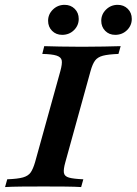

<svg xmlns="http://www.w3.org/2000/svg" viewBox="-37 -758 554 778"><path d="M-16.5 0 -7.7 -31.5Q35 -33.1 56.2 -39.1Q77.5 -45.2 87.3 -59.3Q97.1 -73.4 105.1 -100.8L207.6 -470.2Q215.6 -499.2 213.2 -512.9Q210.8 -526.6 192.2 -532.7Q173.6 -538.7 134.3 -539.5L142.3 -571Q166.9 -570.2 205.9 -569.4Q244.9 -568.5 294.7 -568.5Q343.2 -568.5 383.6 -569.4Q424 -570.2 451.9 -571L443 -539.5Q401.7 -537.9 380.2 -532.3Q358.7 -526.6 348.3 -512.7Q337.8 -498.8 329.8 -469.7L227.8 -100.8Q219.7 -72.2 221.9 -57.9Q224.1 -43.5 242.7 -38.3Q261.3 -33.1 300.6 -31.5L291.8 0Q268 -1.6 228.4 -2Q188.9 -2.4 139.8 -2.4Q88.8 -2.4 48.8 -2Q8.8 -1.6 -16.5 0ZM214.8 -616.8Q190.2 -616.8 174 -633.1Q157.9 -649.4 157.9 -673.8Q157.9 -700.4 177.5 -719.4Q197 -738.4 224.8 -738.4Q249.4 -738.4 265.7 -722.3Q282 -706.2 282 -681.4Q282 -654.8 262.7 -635.8Q243.4 -616.8 214.8 -616.8ZM429.7 -616.8Q405.1 -616.8 389.2 -633.1Q373.3 -649.4 373.3 -673.8Q373.3 -700.4 392.9 -719.4Q412.4 -738.4 439.8 -738.4Q464.4 -738.4 480.7 -722.3Q497 -706.2 497 -681.4Q497 -654.8 477.7 -635.8Q458.3 -616.8 429.7 -616.8Z"/></svg>

Font: Playfair 5pt SemiExpanded Light 12pt
Style: Italic
Weight: 300
Italic angle: -15.6°
Version: Version 2.000;gftools[0.9.28]